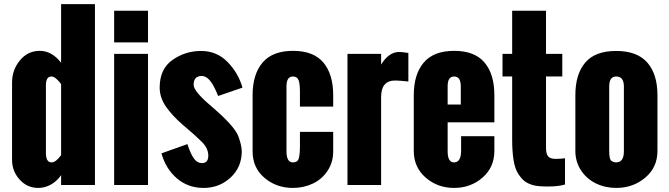

<svg xmlns="http://www.w3.org/2000/svg" viewBox="-20 -899 3253 933"><path d="M230.5 -527.3Q203.1 -527.3 203.1 -485.4V-155.8Q203.1 -109.9 230.5 -109.9Q251.5 -109.9 276.9 -145V-490.7Q249 -527.3 230.5 -527.3ZM276.9 -594.2V-878.9H441.4V0H276.9V-47.9Q257.3 -19 228 -2.4Q198.7 14.2 166 14.2Q111.8 14.2 75.2 -26.6Q38.6 -67.4 38.6 -122.1V-498.5Q38.6 -559.1 76.7 -605.5Q114.7 -651.9 173.3 -651.9Q231.9 -651.9 276.9 -594.2Z M534.7 0V-637.2H699.2V0ZM534.7 -692.9V-846.7H699.2V-692.9Z M960.4 -529.8Q920.9 -529.8 920.9 -486.8Q920.9 -454.6 1009.8 -380.4L1040 -353.5Q1123.5 -278.3 1139.2 -234.4Q1154.8 -190.4 1154.8 -163.6Q1154.8 -86.4 1100.3 -36.1Q1045.9 14.2 969.7 14.2Q893.6 14.2 839.6 -32.2Q785.6 -78.6 764.6 -153.8L890.6 -198.7Q907.7 -147 923.8 -126.7Q939.9 -106.4 961.4 -106.4Q992.2 -106.4 992.2 -142.6Q992.2 -178.7 960.4 -210Q928.7 -241.2 894.5 -270L867.7 -293Q815.4 -338.4 785.6 -382.1Q755.9 -425.8 755.9 -473.6Q755.9 -564 818.1 -607.7Q880.4 -651.4 957 -651.4Q1033.2 -651.4 1085.7 -597.9Q1138.2 -544.4 1158.2 -473.1L1040 -432.6Q1018.6 -486.3 999.8 -508.1Q981 -529.8 960.4 -529.8Z M1207.5 -163.1V-436.5Q1207.5 -538.1 1255.9 -595Q1304.2 -651.9 1403.8 -651.9Q1503.4 -651.9 1551.3 -595.2Q1599.1 -538.6 1599.1 -436.5V-380.9H1437.5V-453.6Q1437.5 -491.7 1430.9 -509.5Q1424.3 -527.3 1403.3 -527.3Q1372.1 -527.3 1372.1 -479V-163.6Q1372.1 -109.9 1403.3 -109.9Q1426.8 -109.9 1432.1 -130.1Q1437.5 -150.4 1437.5 -190.4V-258.3H1599.1V-163.1Q1599.1 -110.4 1571.8 -69.1Q1544.4 -27.8 1500 -6.8Q1455.6 14.2 1403.3 14.2Q1322.8 14.2 1265.1 -34.9Q1207.5 -84 1207.5 -163.1Z M1900.4 -507.8Q1832 -507.8 1832 -427.7V0H1668.5V-637.2H1832V-585.4Q1869.6 -646.5 1919.9 -646.5Q1934.1 -646.5 1964.4 -641.6V-502.9Q1918.9 -507.8 1900.4 -507.8Z M1990.7 -165.5V-436.5Q1990.7 -538.1 2039.1 -595Q2087.4 -651.9 2187 -651.9Q2286.6 -651.9 2334.5 -595.2Q2382.3 -538.6 2382.3 -436.5V-304.7H2155.3V-163.6Q2155.3 -109.9 2186.5 -109.9Q2220.7 -109.9 2220.7 -167.5V-237.3H2382.3V-165.5Q2382.3 -85.9 2324.7 -35.9Q2267.1 14.2 2186.5 14.2Q2106 14.2 2048.3 -36.1Q1990.7 -86.4 1990.7 -165.5ZM2155.3 -391.1H2219.2V-479Q2219.2 -527.3 2187 -527.3Q2154.8 -527.3 2155.3 -479Z M2468.8 -218.8V-527.3H2421.9V-637.2H2468.8V-846.7H2633.3V-637.2H2712.4V-527.3H2633.3V-179.2Q2633.3 -152.8 2643.1 -139.9Q2652.8 -127 2679.2 -127Q2705.6 -127 2725.6 -129.9V-2.4Q2693.4 7.3 2643.1 7.3Q2592.8 7.3 2569.6 0.5Q2546.4 -6.3 2530.5 -17.8Q2514.6 -29.3 2498.3 -54.4Q2481.9 -79.6 2475.3 -122.8Q2468.8 -166 2468.8 -218.8Z M2775.9 -165.5V-436.5Q2775.9 -538.6 2824 -595Q2872.1 -651.4 2974.1 -651.4Q3076.2 -651.4 3125.5 -595Q3174.8 -538.6 3174.8 -436.5V-165.5Q3174.8 -85.9 3115.7 -35.9Q3056.6 14.2 2974.1 14.2Q2920.9 14.2 2876 -7.6Q2831.1 -29.3 2803.5 -71Q2775.9 -112.8 2775.9 -165.5ZM3011.7 -163.6V-479Q3011.7 -527.3 2974.1 -527.3Q2940.4 -527.3 2940.4 -479V-163.6Q2940.4 -124.5 2951.4 -117.2Q2962.4 -109.9 2974.1 -109.9Q3011.7 -109.9 3011.7 -163.6Z"/></svg>

Font: Oswald-Bold
Style: Bold
Weight: 700
Designer: vernon adams
Foundry: vernon adams
Version: Version 2.002; ttfautohint (v0.92.18-e454-dirty) -l 8 -r 50 